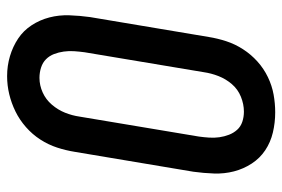

<svg xmlns="http://www.w3.org/2000/svg" viewBox="-147 -639 794 540"><g transform="rotate(-90 250.0 -369.0)"><path d="M204 8Q175 8 147.5 1.5Q120 -5 97.5 -20Q75 -35 60 -58Q45 -81 38 -108Q31 -135 32 -164Q33 -193 37 -222L93 -556Q97 -581 105 -605.5Q113 -630 127.5 -652.5Q142 -675 162.5 -693Q183 -711 206.5 -722.5Q230 -734 255 -740Q280 -746 306 -746Q335 -746 362 -738Q389 -730 411.5 -715Q434 -700 449 -677Q464 -654 471 -627Q478 -600 477 -571Q476 -542 472 -513L416 -179Q412 -154 404 -129.5Q396 -105 381.5 -82.5Q367 -60 347 -42Q327 -24 303 -12.5Q279 -1 254 3.5Q229 8 204 8ZM206 -80Q227 -80 248 -88.5Q269 -97 283.5 -114Q298 -131 306 -151.5Q314 -172 317 -193L373 -528Q375 -543 376 -557.5Q377 -572 375 -586.5Q373 -601 368 -614Q363 -627 353.5 -636.5Q344 -646 330 -650.5Q316 -655 301 -655Q280 -655 260 -646Q240 -637 225.5 -620Q211 -603 203 -583Q195 -563 192 -542L136 -207Q134 -193 133 -178Q132 -163 134 -149Q136 -135 141 -122Q146 -109 155 -99Q164 -89 177.5 -84.5Q191 -80 206 -80Z"/></g></svg>

Font: Iosevka Slab Semibold Oblique
Style: Regular
Weight: 600
Italic angle: -9°
Monospace: yes
Designer: Belleve Invis
Foundry: Belleve Invis
Version: Version 11.1.1; ttfautohint (v1.8.3)